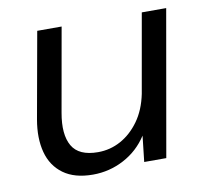

<svg xmlns="http://www.w3.org/2000/svg" viewBox="-63 -570 701 651"><g transform="rotate(-10 287.0 -244.5)"><path d="M207 12Q144 12 105.5 -16Q67 -44 54 -93Q41 -142 52 -205L105 -501H189L138 -213Q125 -140 148 -100Q171 -60 237 -60Q279 -60 315.5 -80Q352 -100 379 -137.5Q406 -175 417 -229L465 -501H549L461 0H385L395 -89Q364 -41 314 -14.5Q264 12 207 12Z"/></g></svg>

Font: DM Sans 18pt
Style: Italic
Weight: 400
Italic angle: -10°
Designer: Colophon Foundry, Jonny Pinhorn
Foundry: Colophon Foundry
Version: Version 4.004;gftools[0.9.30]